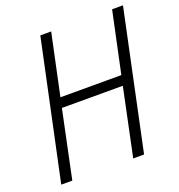

<svg xmlns="http://www.w3.org/2000/svg" viewBox="-129 -822 866 930"><g transform="rotate(-20 303.5 -357.0)"><path d="M29 0 181 -714H237L170 -399H484L551 -714H607L456 0H400L473 -348H159L86 0Z"/></g></svg>

Font: Noto Sans SemiCondensed Light
Style: Italic
Weight: 300
Width: 4
Italic angle: -12°
Designer: Monotype Design Team
Foundry: Monotype Imaging Inc.
Version: Version 2.013; ttfautohint (v1.8.4.7-5d5b)